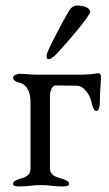

<svg xmlns="http://www.w3.org/2000/svg" viewBox="-20 -669 394 692"><path d="M187 -478C218 -511 305 -612 305 -626C305 -642 281 -649 256 -649C246 -649 235 -641 229 -631C210 -598 148 -484 148 -469C148 -460 148 -456 157 -456C165 -456 179 -469 187 -478ZM160 -62V-323C160 -334 164 -361 182 -361C203 -361 245 -360 259 -360C280 -360 303 -329 308 -307C314 -281 319 -269 327 -269C339 -269 340 -292 340 -310C340 -331 344 -377 344 -395C344 -401 337 -405 336 -405C326 -405 313 -400 274 -400H107C84 -400 74 -403 49 -403C45 -403 27 -398 27 -390C27 -380 38 -374 44 -373C77 -366 90 -339 90 -300V-62C90 -35 70 -30 50 -24C39 -20 27 -16 27 -6C27 2 40 3 47 3C87 3 93 -2 128 -2C163 -2 167 3 206 3C214 3 229 3 229 -6C229 -16 217 -20 206 -24C186 -30 160 -35 160 -62Z"/></svg>

Font: EB Garamond 12
Style: Regular
Weight: 400
Version: Version 0.016+